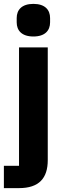

<svg xmlns="http://www.w3.org/2000/svg" viewBox="-29 -769 335 989"><path d="M69 85H-9V200H69C172 200 217 149 217 56V-525H69ZM143 -581C203 -581 229 -612 229 -654V-676C229 -718 203 -749 143 -749C83 -749 57 -718 57 -676V-654C57 -612 83 -581 143 -581Z"/></svg>

Font: IBM Plex Sans Thai Looped
Style: Bold
Weight: 700
Designer: Mike Abbink, Paul van der Laan, Pieter van Rosmalen, Ben Mitchell, Mark Frömberg
Foundry: Bold Monday
Version: Version 1.1